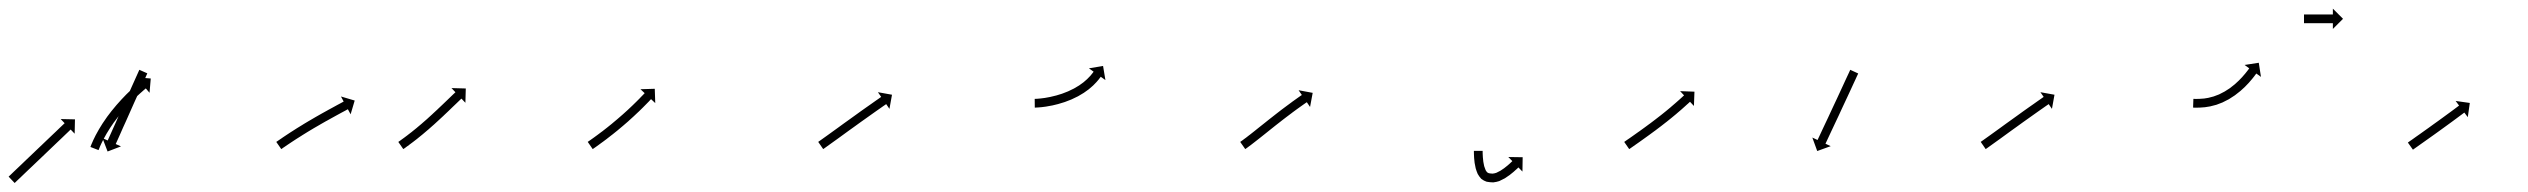

<svg xmlns="http://www.w3.org/2000/svg" viewBox="-37 -422 5781 439"><path d="M-15.8 -19.5C-16.3 -19 -16.8 -18.5 -17.3 -18.1L-3.5 -3.6C-3 -4.1 -2.5 -4.5 -2 -5C-0.7 -6.3 0.7 -7.6 2 -8.9C4.2 -10.9 6.3 -12.9 8.4 -14.9C11.1 -17.5 13.8 -20.1 16.5 -22.7C19.8 -25.8 23 -28.9 26.2 -32C29.8 -35.4 33.4 -38.8 37.1 -42.3C40.9 -46 44.8 -49.7 48.6 -53.3C52.6 -57.1 56.6 -60.9 60.6 -64.7C64.5 -68.5 68.5 -72.3 72.5 -76.1C76.3 -79.8 80.2 -83.5 84.1 -87.2C87.7 -90.6 91.3 -94.1 94.9 -97.5C98.1 -100.6 101.3 -103.7 104.6 -106.7C107.3 -109.4 110 -112 112.8 -114.6C114.9 -116.6 117 -118.6 119.1 -120.6C120.4 -121.9 121.8 -123.2 123.1 -124.5C123.6 -124.9 124.1 -125.4 124.6 -125.8L133.7 -116.3L134.4 -149.1L101.7 -149.8L110.8 -140.3C110.3 -139.9 109.8 -139.4 109.3 -138.9C108 -137.6 106.6 -136.4 105.3 -135.1C103.1 -133.1 101 -131 98.9 -129C96.2 -126.4 93.5 -123.8 90.8 -121.2C87.5 -118.1 84.3 -115 81.1 -112C77.5 -108.5 73.9 -105.1 70.2 -101.6C66.4 -98 62.5 -94.3 58.7 -90.6C54.7 -86.8 50.7 -83 46.7 -79.2C42.8 -75.4 38.8 -71.6 34.8 -67.8C31 -64.1 27.1 -60.4 23.2 -56.8C19.6 -53.3 16 -49.9 12.4 -46.4C9.2 -43.3 6 -40.3 2.7 -37.2C0 -34.6 -2.7 -32 -5.5 -29.4C-7.6 -27.4 -9.7 -25.3 -11.8 -23.3C-13.1 -22 -14.5 -20.7 -15.8 -19.5ZM299 -252.5C299.3 -253.1 299.6 -253.7 299.8 -254.3L281.6 -262.4C281.3 -261.8 281 -261.2 280.8 -260.6C280 -258.9 279.2 -257.2 278.5 -255.5C277.3 -252.8 276.1 -250.2 274.9 -247.5C273.4 -244.1 271.8 -240.6 270.3 -237.2C268.5 -233.1 266.6 -229 264.8 -225C262.8 -220.4 260.7 -215.9 258.7 -211.3C256.5 -206.4 254.4 -201.6 252.2 -196.7C249.9 -191.7 247.7 -186.7 245.5 -181.6C243.2 -176.6 241 -171.6 238.7 -166.6C236.5 -161.7 234.4 -156.8 232.2 -152C230.2 -147.4 228.1 -142.9 226.1 -138.3C224.3 -134.2 222.4 -130.2 220.6 -126.1C219.1 -122.7 217.5 -119.2 216 -115.8C214.8 -113.1 213.6 -110.4 212.4 -107.8C211.7 -106.1 210.9 -104.4 210.1 -102.7C209.9 -102.1 209.6 -101.5 209.3 -100.8L197.3 -106.2L209 -75.6L239.6 -87.3L227.6 -92.7C227.9 -93.3 228.1 -93.9 228.4 -94.5C229.2 -96.2 229.9 -97.9 230.7 -99.6C231.9 -102.3 233.1 -104.9 234.3 -107.6C235.8 -111 237.3 -114.5 238.9 -117.9C240.7 -122 242.5 -126.1 244.3 -130.2C246.4 -134.7 248.4 -139.3 250.5 -143.8C252.6 -148.7 254.8 -153.5 257 -158.4C259.2 -163.4 261.5 -168.5 263.7 -173.5C266 -178.5 268.2 -183.5 270.4 -188.6C272.6 -193.4 274.8 -198.3 277 -203.1C279 -207.7 281 -212.2 283.1 -216.8C284.9 -220.9 286.7 -225 288.5 -229C290.1 -232.5 291.6 -235.9 293.2 -239.4C294.3 -242 295.5 -244.7 296.7 -247.3C297.5 -249 298.2 -250.8 299 -252.5ZM170.5 -88C170.2 -87.4 169.9 -86.7 169.7 -86L188.3 -78.8C188.6 -79.4 188.8 -80.1 189.1 -80.7C189.1 -80.7 189.1 -80.7 189.1 -80.7C189.1 -80.7 189.1 -80.7 189.1 -80.7C189.8 -82.5 190.5 -84.3 191.3 -86.1C191.3 -86.1 191.3 -86 191.3 -86C191.2 -86 191.2 -86 191.2 -86C192.4 -88.7 193.7 -91.5 194.9 -94.2C194.9 -94.2 194.9 -94.2 194.9 -94.1C194.9 -94.1 194.9 -94.1 194.9 -94.1C196.5 -97.6 198.3 -101.1 200 -104.5C200 -104.5 200 -104.5 200 -104.5C200 -104.4 200 -104.4 200 -104.4C202.1 -108.5 204.4 -112.5 206.7 -116.5C206.7 -116.5 206.6 -116.4 206.6 -116.4C206.6 -116.4 206.6 -116.3 206.6 -116.3C209.2 -120.7 211.9 -125.1 214.7 -129.4C214.7 -129.4 214.6 -129.4 214.6 -129.3C214.6 -129.3 214.6 -129.3 214.6 -129.3C217.6 -133.8 220.7 -138.3 223.8 -142.8C223.8 -142.8 223.8 -142.7 223.8 -142.7C223.8 -142.7 223.8 -142.6 223.8 -142.6C227.1 -147.2 230.5 -151.7 233.9 -156.1C233.9 -156.1 233.9 -156.1 233.9 -156C233.9 -156 233.9 -156 233.9 -156C237.4 -160.4 241 -164.7 244.6 -169C244.6 -169 244.6 -168.9 244.6 -168.9C244.5 -168.9 244.5 -168.9 244.5 -168.9C248.1 -172.9 251.7 -177 255.4 -181C255.4 -181 255.4 -181 255.4 -180.9C255.3 -180.9 255.3 -180.9 255.3 -180.9C258.8 -184.6 262.3 -188.3 265.9 -191.9C265.9 -191.9 265.9 -191.9 265.9 -191.8C265.8 -191.8 265.8 -191.8 265.8 -191.8C269 -195 272.3 -198.2 275.6 -201.3C275.6 -201.3 275.6 -201.3 275.5 -201.3C275.5 -201.3 275.5 -201.3 275.5 -201.3C278.3 -203.9 281.1 -206.5 284 -209.1C284 -209.1 284 -209.1 283.9 -209.1C283.9 -209 283.9 -209 283.9 -209C286.1 -211 288.3 -213 290.6 -214.9L290.6 -214.9L290.5 -214.9C292 -216.1 293.4 -217.4 294.9 -218.6L294.9 -218.6L294.9 -218.6C295.4 -219 295.9 -219.5 296.4 -219.9L304.9 -209.8L307.7 -242.5L275 -245.3L283.5 -235.2C283 -234.8 282.5 -234.3 281.9 -233.9L281.9 -233.9L281.9 -233.9C280.4 -232.6 278.9 -231.3 277.5 -230L277.4 -230L277.4 -230C275.1 -228 272.8 -226 270.6 -223.9C270.6 -223.9 270.6 -223.9 270.6 -223.9C270.5 -223.9 270.5 -223.9 270.5 -223.9C267.6 -221.2 264.7 -218.5 261.8 -215.8C261.8 -215.8 261.8 -215.8 261.8 -215.8C261.8 -215.8 261.8 -215.8 261.8 -215.8C258.4 -212.5 255 -209.3 251.7 -206C251.7 -206 251.7 -206 251.7 -205.9C251.7 -205.9 251.6 -205.9 251.6 -205.9C248 -202.2 244.3 -198.4 240.8 -194.6C240.8 -194.6 240.7 -194.6 240.7 -194.6C240.7 -194.6 240.7 -194.5 240.7 -194.5C236.9 -190.4 233.2 -186.2 229.5 -182C229.5 -182 229.4 -182 229.4 -182C229.4 -181.9 229.4 -181.9 229.4 -181.9C225.6 -177.5 221.9 -173 218.3 -168.5C218.3 -168.5 218.3 -168.5 218.2 -168.5C218.2 -168.4 218.2 -168.4 218.2 -168.4C214.6 -163.8 211.1 -159.2 207.6 -154.5C207.6 -154.5 207.6 -154.4 207.6 -154.4C207.6 -154.4 207.5 -154.3 207.5 -154.3C204.3 -149.7 201 -145 197.9 -140.3C197.9 -140.3 197.9 -140.3 197.9 -140.3C197.8 -140.2 197.8 -140.2 197.8 -140.2C194.9 -135.7 192.1 -131.2 189.4 -126.6C189.4 -126.6 189.4 -126.5 189.4 -126.5C189.3 -126.5 189.3 -126.4 189.3 -126.4C186.9 -122.3 184.6 -118.1 182.3 -113.8C182.3 -113.8 182.3 -113.8 182.3 -113.7C182.3 -113.7 182.2 -113.7 182.2 -113.7C180.4 -110 178.6 -106.4 176.8 -102.7C176.8 -102.7 176.8 -102.6 176.8 -102.6C176.8 -102.6 176.7 -102.6 176.7 -102.6C175.4 -99.7 174.1 -96.8 172.9 -93.9C172.9 -93.9 172.9 -93.8 172.8 -93.8C172.8 -93.8 172.8 -93.8 172.8 -93.8C172 -91.9 171.2 -90 170.5 -88.1C170.5 -88.1 170.5 -88.1 170.5 -88.1C170.5 -88 170.5 -88 170.5 -88Z M596.4 -98.7C595.8 -98.3 595.3 -97.9 594.7 -97.5L606.1 -81.1C606.7 -81.5 607.2 -81.9 607.8 -82.2L607.8 -82.2L607.8 -82.2C609.3 -83.3 610.9 -84.4 612.4 -85.5L612.4 -85.5L612.4 -85.4C614.8 -87.1 617.3 -88.8 619.7 -90.4L619.7 -90.4L619.7 -90.4C622.8 -92.5 626 -94.6 629.1 -96.7L629.1 -96.7L629.1 -96.7C632.9 -99.2 636.6 -101.6 640.4 -104.1L640.4 -104.1L640.4 -104.1C644.6 -106.8 648.8 -109.5 653.1 -112.1L653 -112.1L653 -112.1C657.6 -115 662.1 -117.8 666.7 -120.6L666.7 -120.6L666.7 -120.6C671.4 -123.4 676.2 -126.3 680.9 -129.1L680.9 -129.1L680.9 -129.1C685.7 -131.9 690.5 -134.7 695.3 -137.4L695.2 -137.4L695.2 -137.4C699.9 -140.1 704.5 -142.7 709.2 -145.4L709.2 -145.4L709.2 -145.3C713.5 -147.8 717.9 -150.2 722.3 -152.6L722.3 -152.6L722.3 -152.6C726.2 -154.8 730.1 -156.9 734.1 -159.1L734.1 -159.1L734.1 -159.1C737.4 -160.9 740.7 -162.7 744 -164.5C746.6 -165.9 749.1 -167.2 751.7 -168.6C753.4 -169.5 755 -170.4 756.6 -171.3C757.2 -171.6 757.8 -171.9 758.4 -172.2L764.7 -160.7L774 -192.1L742.6 -201.4L748.8 -189.8C748.3 -189.5 747.7 -189.2 747.1 -188.9C745.5 -188 743.8 -187.1 742.2 -186.2C739.6 -184.8 737.1 -183.5 734.5 -182.1C731.2 -180.3 727.8 -178.5 724.5 -176.6L724.5 -176.6L724.5 -176.6C720.5 -174.5 716.6 -172.3 712.7 -170.2L712.6 -170.2L712.6 -170.1C708.2 -167.7 703.8 -165.3 699.4 -162.8L699.4 -162.8L699.4 -162.8C694.7 -160.1 690 -157.5 685.3 -154.8L685.3 -154.8L685.3 -154.8C680.4 -152 675.6 -149.2 670.8 -146.3L670.7 -146.3L670.7 -146.3C665.9 -143.4 661.1 -140.6 656.3 -137.7L656.3 -137.7L656.3 -137.6C651.7 -134.8 647 -132 642.4 -129.1L642.4 -129.1L642.4 -129.1C638.1 -126.4 633.8 -123.6 629.6 -120.9L629.5 -120.9L629.5 -120.9C625.7 -118.4 621.9 -115.9 618.1 -113.4L618.1 -113.4L618.1 -113.4C614.9 -111.3 611.7 -109.1 608.5 -107L608.5 -107L608.5 -106.9C606 -105.3 603.5 -103.6 601.1 -101.9L601.1 -101.9L601.1 -101.9C599.5 -100.8 597.9 -99.8 596.4 -98.7L596.4 -98.7Z M875.3 -98.6C874.7 -98.2 874.2 -97.9 873.7 -97.5L885.1 -81.1C885.7 -81.5 886.2 -81.9 886.7 -82.2L886.8 -82.2L886.8 -82.2C888.3 -83.3 889.8 -84.4 891.3 -85.4L891.3 -85.5L891.3 -85.5C893.6 -87.1 896 -88.8 898.3 -90.5C898.3 -90.5 898.3 -90.5 898.3 -90.5C898.3 -90.6 898.3 -90.6 898.3 -90.6C901.3 -92.8 904.3 -95 907.3 -97.3C907.3 -97.3 907.3 -97.3 907.3 -97.3C907.3 -97.3 907.3 -97.3 907.3 -97.3C910.8 -100 914.3 -102.7 917.8 -105.4C917.8 -105.4 917.8 -105.5 917.8 -105.5C917.8 -105.5 917.8 -105.5 917.8 -105.5C921.7 -108.6 925.5 -111.7 929.3 -114.8C929.3 -114.8 929.3 -114.8 929.3 -114.8C929.3 -114.8 929.3 -114.8 929.3 -114.8C933.4 -118.2 937.4 -121.6 941.4 -125.1C941.4 -125.1 941.4 -125.1 941.4 -125.1C941.5 -125.1 941.5 -125.1 941.5 -125.1C945.6 -128.7 949.7 -132.3 953.7 -135.9C953.7 -135.9 953.8 -135.9 953.8 -135.9C953.8 -135.9 953.8 -135.9 953.8 -135.9C957.8 -139.6 961.9 -143.3 965.9 -147L965.9 -147L965.9 -147C969.8 -150.6 973.7 -154.2 977.6 -157.8L977.6 -157.9L977.6 -157.9C981.2 -161.3 984.8 -164.7 988.4 -168.1L988.4 -168.1L988.4 -168.1C991.6 -171.2 994.8 -174.3 998 -177.4C1000.8 -180 1003.5 -182.6 1006.2 -185.2C1008.3 -187.3 1010.4 -189.3 1012.5 -191.3L1012.5 -191.3L1012.5 -191.3C1013.9 -192.6 1015.3 -193.9 1016.6 -195.2C1017.1 -195.6 1017.6 -196.1 1018.1 -196.5L1027.1 -187L1028 -219.7L995.3 -220.6L1004.3 -211.1C1003.8 -210.6 1003.4 -210.1 1002.9 -209.7C1001.5 -208.4 1000.1 -207.1 998.7 -205.8L998.7 -205.8L998.7 -205.8C996.6 -203.7 994.5 -201.7 992.4 -199.7C989.6 -197.1 986.9 -194.4 984.2 -191.8C981 -188.7 977.8 -185.7 974.6 -182.6L974.6 -182.6L974.6 -182.6C971 -179.2 967.4 -175.8 963.8 -172.4L963.8 -172.4L963.9 -172.4C960 -168.8 956.2 -165.2 952.3 -161.7L952.4 -161.7L952.4 -161.7C948.4 -158 944.4 -154.4 940.4 -150.8C940.4 -150.8 940.4 -150.8 940.4 -150.8C940.4 -150.8 940.5 -150.8 940.5 -150.8C936.4 -147.3 932.4 -143.7 928.3 -140.2C928.3 -140.2 928.4 -140.2 928.4 -140.2C928.4 -140.2 928.4 -140.2 928.4 -140.2C924.5 -136.9 920.5 -133.5 916.5 -130.2C916.5 -130.2 916.5 -130.2 916.5 -130.2C916.6 -130.2 916.6 -130.2 916.6 -130.2C912.8 -127.2 909.1 -124.1 905.3 -121.1C905.3 -121.1 905.3 -121.1 905.3 -121.1C905.4 -121.1 905.4 -121.1 905.4 -121.1C902 -118.5 898.6 -115.8 895.1 -113.2C895.1 -113.2 895.1 -113.2 895.2 -113.2C895.2 -113.2 895.2 -113.2 895.2 -113.2C892.3 -111 889.4 -108.8 886.4 -106.6C886.4 -106.6 886.4 -106.6 886.4 -106.6C886.5 -106.7 886.5 -106.7 886.5 -106.7C884.2 -105 881.9 -103.3 879.6 -101.7L879.7 -101.7L879.7 -101.7C878.2 -100.7 876.7 -99.6 875.3 -98.6L875.3 -98.6Z M1308.4 -98.7C1307.9 -98.3 1307.4 -98 1306.8 -97.6L1318.2 -81.1C1318.7 -81.5 1319.2 -81.9 1319.8 -82.2L1319.8 -82.2L1319.8 -82.2C1321.3 -83.3 1322.8 -84.4 1324.4 -85.4L1324.4 -85.4L1324.4 -85.4C1326.7 -87.1 1329.1 -88.8 1331.4 -90.4L1331.5 -90.5L1331.5 -90.5C1334.5 -92.6 1337.5 -94.8 1340.5 -97.1L1340.6 -97.1L1340.6 -97.1C1344.1 -99.7 1347.7 -102.4 1351.2 -105C1351.2 -105 1351.2 -105 1351.2 -105.1C1351.2 -105.1 1351.2 -105.1 1351.2 -105.1C1355.1 -108.1 1359 -111.1 1362.9 -114.2C1362.9 -114.2 1362.9 -114.2 1363 -114.2C1363 -114.2 1363 -114.2 1363 -114.2C1367.1 -117.5 1371.2 -120.8 1375.3 -124.1C1375.3 -124.1 1375.3 -124.1 1375.3 -124.1C1375.3 -124.2 1375.4 -124.2 1375.4 -124.2C1379.6 -127.6 1383.7 -131.1 1387.9 -134.7C1387.9 -134.7 1387.9 -134.7 1387.9 -134.7C1387.9 -134.7 1387.9 -134.7 1387.9 -134.7C1392.1 -138.3 1396.2 -141.8 1400.3 -145.4C1400.3 -145.4 1400.3 -145.5 1400.3 -145.5C1400.3 -145.5 1400.3 -145.5 1400.3 -145.5C1404.2 -149 1408.1 -152.6 1412 -156.1C1412 -156.1 1412 -156.1 1412.1 -156.1C1412.1 -156.2 1412.1 -156.2 1412.1 -156.2C1415.7 -159.5 1419.3 -162.9 1422.8 -166.3C1422.8 -166.3 1422.9 -166.3 1422.9 -166.3C1422.9 -166.3 1422.9 -166.3 1422.9 -166.3C1426.1 -169.4 1429.2 -172.5 1432.4 -175.6L1432.4 -175.6L1432.4 -175.6C1435.1 -178.3 1437.7 -180.9 1440.3 -183.6L1440.3 -183.6L1440.3 -183.6C1442.4 -185.7 1444.4 -187.7 1446.4 -189.8L1446.4 -189.8L1446.4 -189.8C1447.7 -191.2 1448.9 -192.5 1450.2 -193.9L1450.2 -193.9L1450.2 -193.9C1450.7 -194.4 1451.1 -194.8 1451.6 -195.3L1461.2 -186.3L1460.1 -219L1427.4 -218L1437 -209C1436.5 -208.5 1436.1 -208.1 1435.7 -207.6L1435.7 -207.6L1435.7 -207.6C1434.4 -206.3 1433.2 -205 1431.9 -203.6L1431.9 -203.7L1431.9 -203.7C1430 -201.6 1428 -199.6 1426 -197.6L1426 -197.6L1426.1 -197.6C1423.5 -195 1420.9 -192.4 1418.3 -189.8L1418.3 -189.8L1418.3 -189.8C1415.2 -186.8 1412.1 -183.8 1409 -180.7C1409 -180.7 1409 -180.8 1409 -180.8C1409 -180.8 1409.1 -180.8 1409.1 -180.8C1405.5 -177.4 1402 -174.1 1398.5 -170.8C1398.5 -170.8 1398.5 -170.8 1398.5 -170.8C1398.5 -170.8 1398.5 -170.8 1398.5 -170.8C1394.7 -167.3 1390.8 -163.9 1387 -160.4C1387 -160.4 1387 -160.4 1387 -160.4C1387 -160.4 1387 -160.4 1387 -160.4C1383 -156.9 1379 -153.4 1374.9 -149.9C1374.9 -149.9 1374.9 -149.9 1374.9 -149.9C1374.9 -149.9 1374.9 -149.9 1374.9 -149.9C1370.8 -146.4 1366.7 -143 1362.6 -139.6C1362.6 -139.6 1362.6 -139.6 1362.6 -139.6C1362.6 -139.6 1362.7 -139.6 1362.7 -139.6C1358.6 -136.3 1354.6 -133.1 1350.5 -129.8C1350.5 -129.8 1350.5 -129.9 1350.5 -129.9C1350.6 -129.9 1350.6 -129.9 1350.6 -129.9C1346.8 -126.9 1342.9 -123.9 1339.1 -120.9C1339.1 -120.9 1339.1 -121 1339.1 -121C1339.1 -121 1339.1 -121 1339.1 -121C1335.6 -118.4 1332.2 -115.7 1328.7 -113.2L1328.7 -113.2L1328.7 -113.2C1325.7 -111 1322.8 -108.8 1319.8 -106.7L1319.8 -106.7L1319.8 -106.7C1317.5 -105.1 1315.2 -103.4 1312.9 -101.8L1312.9 -101.8L1312.9 -101.8C1311.4 -100.8 1309.9 -99.7 1308.4 -98.7L1308.4 -98.7Z M1835.3 -98.6C1834.8 -98.3 1834.3 -97.9 1833.8 -97.6L1845.2 -81.1C1845.7 -81.5 1846.2 -81.9 1846.8 -82.2L1846.8 -82.2L1846.8 -82.2C1848.3 -83.3 1849.8 -84.4 1851.3 -85.4L1851.3 -85.4L1851.3 -85.4C1853.7 -87.1 1856.1 -88.8 1858.4 -90.5L1858.4 -90.5L1858.4 -90.5C1861.5 -92.7 1864.6 -94.9 1867.6 -97.1C1871.2 -99.7 1874.8 -102.3 1878.5 -104.9C1882.5 -107.8 1886.5 -110.8 1890.6 -113.7C1894.9 -116.8 1899.2 -119.9 1903.5 -123.1C1908 -126.3 1912.5 -129.5 1916.9 -132.7C1921.4 -135.9 1925.9 -139.2 1930.3 -142.4C1934.7 -145.5 1939 -148.6 1943.4 -151.7C1947.4 -154.6 1951.5 -157.5 1955.5 -160.3C1959.2 -162.9 1962.8 -165.5 1966.5 -168.1C1969.6 -170.3 1972.7 -172.4 1975.8 -174.6C1978.2 -176.3 1980.6 -178 1982.9 -179.6C1984.5 -180.7 1986 -181.8 1987.6 -182.8C1988.1 -183.2 1988.6 -183.6 1989.2 -184L1996.7 -173.1L2002.5 -205.4L1970.3 -211.2L1977.8 -200.4C1977.2 -200 1976.7 -199.6 1976.1 -199.3C1974.6 -198.2 1973.1 -197.1 1971.5 -196C1969.1 -194.3 1966.7 -192.7 1964.3 -191C1961.2 -188.8 1958.1 -186.6 1955 -184.4C1951.3 -181.9 1947.6 -179.3 1944 -176.7C1939.9 -173.8 1935.8 -170.9 1931.7 -168C1927.4 -164.8 1923 -161.7 1918.7 -158.6C1914.2 -155.4 1909.7 -152.2 1905.2 -148.9C1900.8 -145.7 1896.3 -142.5 1891.8 -139.3C1887.5 -136.1 1883.2 -133 1878.9 -129.9C1874.8 -127 1870.8 -124 1866.7 -121.1C1863.1 -118.5 1859.5 -115.9 1855.9 -113.3C1852.9 -111.1 1849.8 -108.9 1846.8 -106.8L1846.8 -106.8L1846.8 -106.8C1844.5 -105.1 1842.1 -103.4 1839.8 -101.8L1839.8 -101.8L1839.8 -101.8C1838.3 -100.7 1836.8 -99.7 1835.3 -98.6L1835.3 -98.6Z M2330.4 -196C2329.9 -196 2329.3 -196 2328.8 -196L2329 -176C2329.6 -176 2330.2 -176 2330.8 -176C2330.8 -176 2330.8 -176 2330.9 -176C2330.9 -176 2330.9 -176 2330.9 -176C2332.7 -176.1 2334.4 -176.2 2336.2 -176.3C2336.2 -176.3 2336.2 -176.3 2336.3 -176.3C2336.3 -176.3 2336.4 -176.3 2336.4 -176.3C2339.1 -176.5 2341.9 -176.7 2344.7 -177C2344.7 -177 2344.7 -177 2344.8 -177C2344.8 -177 2344.8 -177 2344.8 -177C2348.5 -177.4 2352.1 -177.9 2355.7 -178.4C2355.7 -178.4 2355.7 -178.4 2355.7 -178.4C2355.8 -178.5 2355.8 -178.5 2355.8 -178.5C2360.1 -179.2 2364.3 -179.9 2368.6 -180.8C2368.6 -180.8 2368.6 -180.8 2368.7 -180.8C2368.7 -180.8 2368.8 -180.8 2368.8 -180.8C2373.5 -181.9 2378.1 -183 2382.8 -184.2C2382.8 -184.2 2382.9 -184.2 2382.9 -184.2C2383 -184.3 2383 -184.3 2383 -184.3C2388 -185.7 2392.9 -187.2 2397.8 -188.8C2397.8 -188.8 2397.8 -188.8 2397.9 -188.9C2397.9 -188.9 2398 -188.9 2398 -188.9C2403 -190.7 2407.9 -192.6 2412.8 -194.6C2412.8 -194.6 2412.9 -194.7 2412.9 -194.7C2413 -194.7 2413 -194.7 2413 -194.7C2417.9 -196.9 2422.6 -199.2 2427.3 -201.6C2427.3 -201.6 2427.4 -201.6 2427.4 -201.6C2427.5 -201.7 2427.6 -201.7 2427.6 -201.7C2432 -204.2 2436.4 -206.7 2440.7 -209.5C2440.7 -209.5 2440.7 -209.5 2440.8 -209.5C2440.9 -209.6 2440.9 -209.6 2440.9 -209.6C2444.9 -212.3 2448.7 -215 2452.5 -217.9C2452.5 -217.9 2452.5 -217.9 2452.6 -218C2452.6 -218 2452.7 -218.1 2452.7 -218.1C2456 -220.7 2459.2 -223.5 2462.3 -226.4C2462.3 -226.4 2462.3 -226.4 2462.4 -226.5C2462.4 -226.5 2462.5 -226.6 2462.5 -226.6C2465 -229 2467.5 -231.6 2469.9 -234.2C2469.9 -234.2 2470 -234.2 2470 -234.3C2470.1 -234.3 2470.1 -234.4 2470.1 -234.4C2471.9 -236.4 2473.7 -238.5 2475.4 -240.6C2475.4 -240.6 2475.4 -240.7 2475.5 -240.7C2475.5 -240.7 2475.5 -240.8 2475.5 -240.8C2476.6 -242.1 2477.7 -243.5 2478.7 -245C2478.7 -245 2478.7 -245 2478.7 -245C2478.7 -245 2478.8 -245 2478.8 -245C2479.1 -245.5 2479.5 -246 2479.8 -246.5L2490.5 -238.9L2485.1 -271.2L2452.8 -265.8L2463.5 -258.1C2463.2 -257.7 2462.9 -257.2 2462.5 -256.7C2462.5 -256.7 2462.6 -256.8 2462.6 -256.8C2462.6 -256.8 2462.6 -256.8 2462.6 -256.8C2461.7 -255.5 2460.7 -254.3 2459.7 -253.1C2459.7 -253.1 2459.8 -253.1 2459.8 -253.1C2459.8 -253.2 2459.8 -253.2 2459.8 -253.2C2458.3 -251.3 2456.7 -249.4 2455.1 -247.6C2455.1 -247.6 2455.1 -247.6 2455.2 -247.7C2455.2 -247.7 2455.2 -247.8 2455.2 -247.8C2453.1 -245.4 2450.8 -243.1 2448.5 -240.9C2448.5 -240.9 2448.6 -240.9 2448.6 -241C2448.7 -241 2448.7 -241.1 2448.7 -241.1C2445.9 -238.5 2443 -236 2440.1 -233.6C2440.1 -233.6 2440.1 -233.6 2440.2 -233.7C2440.2 -233.7 2440.3 -233.8 2440.3 -233.8C2436.9 -231.1 2433.3 -228.6 2429.8 -226.2C2429.8 -226.2 2429.8 -226.2 2429.9 -226.3C2429.9 -226.3 2430 -226.4 2430 -226.4C2426 -223.9 2422 -221.5 2417.9 -219.2C2417.9 -219.2 2418 -219.3 2418 -219.3C2418.1 -219.3 2418.1 -219.4 2418.1 -219.4C2413.8 -217.1 2409.4 -215 2404.9 -213C2404.9 -213 2404.9 -213 2405 -213C2405.1 -213.1 2405.1 -213.1 2405.1 -213.1C2400.5 -211.2 2395.9 -209.4 2391.2 -207.7C2391.2 -207.7 2391.3 -207.7 2391.3 -207.8C2391.4 -207.8 2391.5 -207.8 2391.5 -207.8C2386.8 -206.3 2382.2 -204.8 2377.5 -203.5C2377.5 -203.5 2377.6 -203.5 2377.6 -203.5C2377.7 -203.6 2377.7 -203.6 2377.7 -203.6C2373.3 -202.4 2368.9 -201.3 2364.5 -200.4C2364.5 -200.4 2364.5 -200.4 2364.5 -200.4C2364.6 -200.4 2364.6 -200.4 2364.6 -200.4C2360.6 -199.6 2356.6 -198.9 2352.6 -198.2C2352.6 -198.2 2352.6 -198.2 2352.7 -198.2C2352.7 -198.2 2352.8 -198.2 2352.8 -198.2C2349.4 -197.7 2346 -197.3 2342.6 -196.9C2342.6 -196.9 2342.6 -196.9 2342.6 -196.9C2342.7 -196.9 2342.7 -196.9 2342.7 -196.9C2340.1 -196.6 2337.6 -196.4 2335 -196.2C2335 -196.2 2335 -196.2 2335 -196.2C2335.1 -196.2 2335.1 -196.2 2335.1 -196.2C2333.5 -196.1 2331.9 -196.1 2330.3 -196C2330.3 -196 2330.4 -196 2330.4 -196C2330.4 -196 2330.4 -196 2330.4 -196Z M2800.2 -98.6C2799.7 -98.2 2799.2 -97.9 2798.7 -97.5L2810.2 -81.1C2810.7 -81.5 2811.2 -81.8 2811.7 -82.2L2811.7 -82.2L2811.8 -82.2C2813.3 -83.3 2814.7 -84.4 2816.2 -85.4C2816.2 -85.4 2816.2 -85.4 2816.2 -85.5C2816.2 -85.5 2816.3 -85.5 2816.3 -85.5C2818.6 -87.2 2820.9 -88.9 2823.2 -90.6C2823.2 -90.6 2823.2 -90.6 2823.2 -90.6C2823.2 -90.6 2823.2 -90.6 2823.2 -90.6C2826.2 -92.9 2829.1 -95.2 2832.1 -97.5L2832.1 -97.5L2832.1 -97.5C2835.6 -100.2 2839.1 -103 2842.6 -105.7L2842.6 -105.7L2842.6 -105.7C2846.5 -108.8 2850.4 -111.9 2854.3 -115C2858.5 -118.3 2862.6 -121.7 2866.8 -125C2871.1 -128.4 2875.4 -131.9 2879.7 -135.3L2879.7 -135.3L2879.7 -135.3C2884.1 -138.7 2888.4 -142.1 2892.8 -145.5L2892.8 -145.5L2892.7 -145.5C2897 -148.7 2901.2 -152 2905.5 -155.3L2905.5 -155.3L2905.4 -155.2C2909.4 -158.3 2913.4 -161.3 2917.5 -164.3L2917.4 -164.3L2917.4 -164.3C2921 -167 2924.7 -169.6 2928.3 -172.3L2928.3 -172.3L2928.3 -172.3C2931.3 -174.5 2934.4 -176.7 2937.5 -178.9L2937.5 -178.9L2937.5 -178.9C2939.9 -180.6 2942.3 -182.3 2944.7 -184L2944.7 -184L2944.7 -184C2946.2 -185.1 2947.8 -186.1 2949.3 -187.2L2949.3 -187.2L2949.3 -187.2C2949.9 -187.6 2950.4 -188 2951 -188.3L2958.4 -177.5L2964.4 -209.7L2932.2 -215.7L2939.6 -204.8C2939.1 -204.4 2938.5 -204.1 2938 -203.7L2938 -203.7L2937.9 -203.7C2936.4 -202.6 2934.8 -201.5 2933.2 -200.4L2933.2 -200.4L2933.2 -200.4C2930.8 -198.7 2928.3 -197 2925.9 -195.2L2925.9 -195.2L2925.9 -195.2C2922.7 -193 2919.6 -190.7 2916.5 -188.5L2916.5 -188.4L2916.5 -188.4C2912.8 -185.8 2909.1 -183.1 2905.5 -180.3L2905.5 -180.3L2905.5 -180.3C2901.4 -177.3 2897.4 -174.2 2893.3 -171.2L2893.3 -171.2L2893.3 -171.2C2889 -167.9 2884.8 -164.6 2880.5 -161.3L2880.5 -161.3L2880.5 -161.3C2876.1 -157.8 2871.7 -154.4 2867.4 -151L2867.3 -151L2867.3 -151C2863 -147.5 2858.7 -144.1 2854.3 -140.6C2850.1 -137.3 2846 -134 2841.8 -130.7C2837.9 -127.6 2834.1 -124.5 2830.2 -121.4L2830.2 -121.4L2830.2 -121.4C2826.7 -118.7 2823.3 -116 2819.8 -113.2L2819.8 -113.3L2819.8 -113.3C2816.9 -111 2814 -108.8 2811.1 -106.5C2811.1 -106.5 2811.1 -106.6 2811.1 -106.6C2811.1 -106.6 2811.1 -106.6 2811.1 -106.6C2808.9 -104.9 2806.7 -103.2 2804.4 -101.6C2804.4 -101.6 2804.4 -101.6 2804.4 -101.6C2804.5 -101.6 2804.5 -101.6 2804.5 -101.6C2803.1 -100.6 2801.6 -99.6 2800.2 -98.6L2800.2 -98.6Z M3353 -75.2C3353 -75.8 3353 -76.4 3353 -77L3333 -77C3333 -76.3 3333 -75.7 3333 -75.1C3333 -75.1 3333 -75.1 3333 -75C3333 -75 3333 -75 3333 -75C3333 -73.2 3333.1 -71.4 3333.1 -69.6C3333.1 -69.6 3333.1 -69.6 3333.1 -69.5C3333.1 -69.5 3333.1 -69.5 3333.1 -69.5C3333.2 -66.7 3333.3 -63.9 3333.5 -61.1C3333.5 -61.1 3333.5 -61.1 3333.5 -61C3333.5 -61 3333.5 -60.9 3333.5 -60.9C3333.8 -57.4 3334.2 -53.8 3334.6 -50.2C3334.6 -50.2 3334.6 -50.2 3334.6 -50.1C3334.6 -50 3334.6 -49.9 3334.6 -49.9C3335.3 -45.8 3336 -41.8 3337 -37.7C3337 -37.7 3337 -37.6 3337 -37.5C3337.1 -37.4 3337.1 -37.2 3337.1 -37.2C3338.3 -33 3339.8 -28.8 3341.5 -24.8C3341.5 -24.8 3341.6 -24.6 3341.7 -24.4C3341.8 -24.2 3341.9 -24 3341.9 -24C3344 -20.3 3346.5 -16.7 3349.4 -13.6C3349.4 -13.6 3349.7 -13.3 3350 -13.1C3350.3 -12.8 3350.5 -12.6 3350.6 -12.6C3353.9 -10 3357.6 -8.1 3361.6 -6.7C3361.6 -6.7 3361.9 -6.6 3362.3 -6.5C3362.6 -6.4 3362.9 -6.4 3362.9 -6.4C3367.4 -5.5 3372.1 -5.1 3376.7 -5C3376.7 -5 3377 -5 3377.3 -5C3377.6 -5.1 3377.9 -5.1 3377.9 -5.1C3382.3 -5.5 3386.6 -6.6 3390.8 -7.9C3390.8 -7.9 3390.9 -8 3391.1 -8.1C3391.3 -8.2 3391.5 -8.2 3391.5 -8.2C3395.6 -10 3399.6 -12 3403.5 -14.2C3403.5 -14.2 3403.6 -14.3 3403.7 -14.3C3403.8 -14.4 3403.9 -14.4 3403.9 -14.4C3407.5 -16.7 3410.9 -19 3414.3 -21.5C3414.3 -21.5 3414.3 -21.5 3414.4 -21.5C3414.4 -21.6 3414.5 -21.6 3414.5 -21.6C3417.4 -23.8 3420.2 -26.1 3422.9 -28.4C3422.9 -28.4 3423 -28.4 3423 -28.4C3423 -28.5 3423.1 -28.5 3423.1 -28.5C3425.2 -30.3 3427.3 -32.2 3429.3 -34.1C3429.3 -34.1 3429.4 -34.1 3429.4 -34.1C3429.4 -34.1 3429.4 -34.1 3429.4 -34.1C3430.7 -35.4 3432.1 -36.6 3433.4 -37.8L3433.4 -37.9L3433.4 -37.9C3433.9 -38.3 3434.3 -38.8 3434.8 -39.2L3444 -29.7L3444.5 -62.5L3411.7 -63L3420.9 -53.6C3420.4 -53.1 3420 -52.7 3419.5 -52.3L3419.6 -52.3L3419.6 -52.3C3418.3 -51.1 3417.1 -50 3415.8 -48.8C3415.8 -48.8 3415.8 -48.8 3415.9 -48.8C3415.9 -48.8 3415.9 -48.8 3415.9 -48.8C3413.9 -47.1 3412 -45.3 3410 -43.6C3410 -43.6 3410 -43.6 3410 -43.7C3410.1 -43.7 3410.1 -43.7 3410.1 -43.7C3407.5 -41.6 3404.9 -39.5 3402.3 -37.5C3402.3 -37.5 3402.4 -37.5 3402.4 -37.6C3402.5 -37.6 3402.5 -37.6 3402.5 -37.6C3399.5 -35.4 3396.4 -33.3 3393.3 -31.4C3393.3 -31.4 3393.4 -31.4 3393.4 -31.5C3393.5 -31.5 3393.6 -31.6 3393.6 -31.6C3390.4 -29.8 3387.1 -28.1 3383.7 -26.6C3383.7 -26.6 3383.9 -26.7 3384.1 -26.8C3384.3 -26.9 3384.4 -26.9 3384.4 -26.9C3381.6 -26 3378.7 -25.3 3375.8 -25C3375.8 -25 3376.1 -25 3376.4 -25C3376.7 -25 3377 -25 3377 -25C3373.6 -25.1 3370.1 -25.3 3366.8 -26C3366.8 -26 3367.1 -25.9 3367.4 -25.8C3367.8 -25.7 3368.1 -25.6 3368.1 -25.6C3366.2 -26.3 3364.4 -27.2 3362.7 -28.4C3362.7 -28.4 3363 -28.2 3363.3 -27.9C3363.6 -27.6 3363.9 -27.4 3363.9 -27.4C3362.1 -29.2 3360.7 -31.4 3359.4 -33.7C3359.4 -33.7 3359.5 -33.5 3359.6 -33.2C3359.7 -33 3359.9 -32.8 3359.9 -32.8C3358.5 -36 3357.3 -39.3 3356.3 -42.7C3356.3 -42.7 3356.4 -42.6 3356.4 -42.5C3356.4 -42.3 3356.5 -42.2 3356.5 -42.2C3355.7 -45.8 3355 -49.4 3354.4 -53C3354.4 -53 3354.4 -52.9 3354.4 -52.8C3354.5 -52.7 3354.5 -52.7 3354.5 -52.7C3354.1 -55.9 3353.7 -59.2 3353.5 -62.5C3353.5 -62.5 3353.5 -62.5 3353.5 -62.4C3353.5 -62.4 3353.5 -62.3 3353.5 -62.3C3353.3 -64.9 3353.2 -67.6 3353.1 -70.2C3353.1 -70.2 3353.1 -70.1 3353.1 -70.1C3353.1 -70.1 3353.1 -70.1 3353.1 -70.1C3353.1 -71.8 3353 -73.5 3353 -75.2C3353 -75.2 3353 -75.2 3353 -75.2C3353 -75.2 3353 -75.2 3353 -75.2Z M3678.4 -98.7C3677.8 -98.3 3677.3 -97.9 3676.7 -97.5L3688.1 -81.1C3688.7 -81.5 3689.2 -81.9 3689.8 -82.2C3691.3 -83.3 3692.8 -84.4 3694.4 -85.4C3696.8 -87.1 3699.1 -88.8 3701.5 -90.4C3704.6 -92.6 3707.7 -94.8 3710.8 -96.9L3710.8 -96.9L3710.8 -96.9C3714.4 -99.5 3718.1 -102.1 3721.7 -104.7L3721.7 -104.7L3721.7 -104.7C3725.7 -107.6 3729.8 -110.5 3733.8 -113.4L3733.8 -113.4L3733.8 -113.4C3738.1 -116.5 3742.4 -119.6 3746.6 -122.8L3746.6 -122.8L3746.7 -122.8C3751 -126.1 3755.4 -129.4 3759.7 -132.7L3759.8 -132.7L3759.8 -132.7C3764.1 -136 3768.4 -139.4 3772.7 -142.8C3772.7 -142.8 3772.7 -142.8 3772.7 -142.8C3772.8 -142.8 3772.8 -142.8 3772.8 -142.8C3776.9 -146.1 3781 -149.4 3785.1 -152.7C3785.1 -152.7 3785.1 -152.7 3785.1 -152.7C3785.1 -152.7 3785.2 -152.8 3785.2 -152.8C3789 -155.9 3792.8 -159 3796.6 -162.2C3796.6 -162.2 3796.6 -162.2 3796.6 -162.2C3796.6 -162.2 3796.6 -162.3 3796.6 -162.3C3800 -165.1 3803.3 -168 3806.7 -170.9L3806.7 -170.9L3806.7 -170.9C3809.5 -173.4 3812.3 -175.9 3815.1 -178.4L3815.1 -178.4L3815.1 -178.4C3817.3 -180.3 3819.4 -182.2 3821.5 -184.2L3821.5 -184.2L3821.6 -184.2C3822.9 -185.5 3824.3 -186.7 3825.7 -188L3825.7 -188L3825.7 -188C3826.1 -188.4 3826.6 -188.9 3827.1 -189.3L3836.1 -179.7L3837.3 -212.4L3804.5 -213.6L3813.5 -204C3813 -203.5 3812.5 -203.1 3812.1 -202.6L3812.1 -202.7L3812.1 -202.7C3810.7 -201.4 3809.4 -200.2 3808 -198.9L3808.1 -199L3808.1 -199C3806 -197.1 3803.9 -195.2 3801.8 -193.3L3801.8 -193.3L3801.8 -193.3C3799 -190.8 3796.3 -188.4 3793.5 -186L3793.5 -186L3793.5 -186C3790.3 -183.2 3787 -180.3 3783.6 -177.5C3783.6 -177.5 3783.6 -177.5 3783.7 -177.5C3783.7 -177.5 3783.7 -177.5 3783.7 -177.5C3780 -174.4 3776.2 -171.3 3772.5 -168.2C3772.5 -168.2 3772.5 -168.2 3772.5 -168.2C3772.5 -168.2 3772.5 -168.2 3772.5 -168.2C3768.5 -165 3764.4 -161.7 3760.3 -158.4C3760.3 -158.4 3760.3 -158.5 3760.3 -158.5C3760.4 -158.5 3760.4 -158.5 3760.4 -158.5C3756.1 -155.2 3751.9 -151.8 3747.6 -148.6L3747.6 -148.6L3747.6 -148.6C3743.3 -145.3 3739 -142.1 3734.7 -138.8L3734.7 -138.9L3734.7 -138.9C3730.5 -135.7 3726.3 -132.6 3722 -129.5L3722 -129.6L3722.1 -129.6C3718.1 -126.7 3714.1 -123.8 3710.1 -120.9L3710.1 -120.9L3710.1 -121C3706.5 -118.4 3702.9 -115.8 3699.3 -113.3L3699.3 -113.3L3699.3 -113.3C3696.2 -111.1 3693.1 -109 3690.1 -106.8C3687.7 -105.2 3685.3 -103.5 3682.9 -101.9C3681.4 -100.8 3679.9 -99.7 3678.4 -98.7Z M4210.9 -252.2C4211.2 -252.8 4211.4 -253.4 4211.7 -254L4193.5 -262.4C4193.3 -261.8 4193 -261.2 4192.7 -260.6C4191.9 -258.9 4191.1 -257.2 4190.4 -255.5C4189.1 -252.8 4187.9 -250.2 4186.7 -247.6C4185.1 -244.1 4183.5 -240.7 4181.9 -237.3C4180.1 -233.2 4178.2 -229.2 4176.3 -225.1C4174.2 -220.6 4172.1 -216.1 4170 -211.5C4167.8 -206.7 4165.5 -201.9 4163.3 -197C4161 -192.1 4158.6 -187.1 4156.3 -182.1C4154 -177.1 4151.7 -172.1 4149.3 -167.1C4147.1 -162.3 4144.8 -157.5 4142.6 -152.6C4140.4 -148.1 4138.3 -143.6 4136.2 -139.1C4134.3 -135 4132.4 -131 4130.5 -127C4128.9 -123.5 4127.3 -120.1 4125.7 -116.7C4124.5 -114.1 4123.2 -111.4 4122 -108.8C4121.2 -107.1 4120.4 -105.4 4119.6 -103.7C4119.3 -103.1 4119.1 -102.5 4118.8 -101.9L4106.8 -107.5L4118 -76.7L4148.8 -87.8L4136.9 -93.4C4137.2 -94 4137.4 -94.6 4137.7 -95.2C4138.5 -96.9 4139.3 -98.6 4140.1 -100.3C4141.3 -102.9 4142.6 -105.6 4143.8 -108.2C4145.4 -111.6 4147 -115 4148.6 -118.5C4150.5 -122.5 4152.4 -126.5 4154.3 -130.6C4156.4 -135.1 4158.6 -139.6 4160.7 -144.2C4162.9 -149 4165.2 -153.8 4167.5 -158.6C4169.8 -163.6 4172.1 -168.6 4174.4 -173.6C4176.8 -178.6 4179.1 -183.6 4181.4 -188.6C4183.7 -193.4 4185.9 -198.3 4188.2 -203.1C4190.3 -207.6 4192.4 -212.2 4194.5 -216.7C4196.3 -220.8 4198.2 -224.8 4200.1 -228.9C4201.7 -232.3 4203.3 -235.7 4204.9 -239.2C4206.1 -241.8 4207.3 -244.5 4208.5 -247.1C4209.3 -248.8 4210.1 -250.5 4210.9 -252.2Z M4493.3 -98.6C4492.8 -98.3 4492.3 -97.9 4491.8 -97.6L4503.2 -81.1C4503.7 -81.5 4504.2 -81.9 4504.8 -82.2L4504.8 -82.2L4504.8 -82.2C4506.3 -83.3 4507.8 -84.4 4509.3 -85.4L4509.3 -85.4L4509.3 -85.4C4511.7 -87.1 4514.1 -88.8 4516.4 -90.5L4516.4 -90.5L4516.4 -90.5C4519.5 -92.7 4522.6 -94.9 4525.6 -97.1C4529.2 -99.7 4532.8 -102.3 4536.5 -104.9C4540.5 -107.8 4544.5 -110.8 4548.6 -113.7C4552.9 -116.8 4557.2 -119.9 4561.5 -123.1C4566 -126.3 4570.5 -129.5 4574.9 -132.7C4579.4 -135.9 4583.9 -139.2 4588.3 -142.4C4592.7 -145.5 4597 -148.6 4601.4 -151.7C4605.4 -154.6 4609.5 -157.5 4613.5 -160.3C4617.2 -162.9 4620.8 -165.5 4624.5 -168.1C4627.6 -170.3 4630.7 -172.4 4633.8 -174.6C4636.2 -176.3 4638.6 -178 4640.9 -179.6C4642.5 -180.7 4644 -181.8 4645.6 -182.8C4646.1 -183.2 4646.6 -183.6 4647.2 -184L4654.7 -173.1L4660.5 -205.4L4628.3 -211.2L4635.8 -200.4C4635.2 -200 4634.7 -199.6 4634.1 -199.3C4632.6 -198.2 4631.1 -197.1 4629.5 -196C4627.1 -194.3 4624.7 -192.7 4622.3 -191C4619.2 -188.8 4616.1 -186.6 4613 -184.4C4609.3 -181.9 4605.6 -179.3 4602 -176.7C4597.9 -173.8 4593.8 -170.9 4589.7 -168C4585.4 -164.8 4581 -161.7 4576.7 -158.6C4572.2 -155.4 4567.7 -152.2 4563.2 -148.9C4558.8 -145.7 4554.3 -142.5 4549.8 -139.3C4545.5 -136.1 4541.2 -133 4536.9 -129.9C4532.8 -127 4528.8 -124 4524.7 -121.1C4521.1 -118.5 4517.5 -115.9 4513.9 -113.3C4510.9 -111.1 4507.8 -108.9 4504.8 -106.8L4504.8 -106.8L4504.8 -106.8C4502.5 -105.1 4500.1 -103.4 4497.8 -101.8L4497.8 -101.8L4497.8 -101.8C4496.3 -100.7 4494.8 -99.7 4493.3 -98.6L4493.3 -98.6Z M4979.8 -195.9C4979.2 -195.9 4978.7 -196 4978.1 -196L4977.4 -176C4977.9 -176 4978.5 -175.9 4979.1 -175.9C4979.1 -175.9 4979.1 -175.9 4979.1 -175.9C4979.2 -175.9 4979.2 -175.9 4979.2 -175.9C4981 -175.9 4982.8 -175.9 4984.6 -175.8C4984.6 -175.8 4984.6 -175.8 4984.6 -175.8C4984.6 -175.8 4984.7 -175.8 4984.7 -175.8C4987.5 -175.8 4990.3 -175.9 4993.1 -176C4993.1 -176 4993.1 -176 4993.1 -176C4993.2 -176 4993.2 -176 4993.2 -176C4996.8 -176.2 5000.4 -176.4 5003.9 -176.8C5003.9 -176.8 5004 -176.8 5004.1 -176.8C5004.2 -176.8 5004.3 -176.8 5004.3 -176.8C5008.4 -177.3 5012.6 -178 5016.7 -178.8C5016.7 -178.8 5016.8 -178.8 5016.8 -178.8C5016.9 -178.9 5017 -178.9 5017 -178.9C5021.6 -179.9 5026.1 -181.1 5030.6 -182.4C5030.6 -182.4 5030.7 -182.5 5030.8 -182.5C5030.9 -182.5 5030.9 -182.5 5030.9 -182.5C5035.7 -184.2 5040.4 -186 5045 -187.9C5045 -187.9 5045.1 -188 5045.2 -188C5045.3 -188 5045.3 -188.1 5045.3 -188.1C5050.1 -190.3 5054.7 -192.7 5059.3 -195.2C5059.3 -195.2 5059.3 -195.2 5059.4 -195.3C5059.5 -195.3 5059.6 -195.4 5059.6 -195.4C5064 -198.1 5068.4 -200.9 5072.7 -203.9C5072.7 -203.9 5072.8 -203.9 5072.9 -204C5072.9 -204 5073 -204.1 5073 -204.1C5077.1 -207.1 5081.1 -210.2 5085 -213.5C5085 -213.5 5085.1 -213.5 5085.1 -213.6C5085.2 -213.6 5085.2 -213.6 5085.2 -213.6C5088.8 -216.8 5092.4 -220 5095.8 -223.3C5095.8 -223.3 5095.8 -223.4 5095.9 -223.4C5095.9 -223.4 5096 -223.5 5096 -223.5C5099 -226.5 5102 -229.6 5104.9 -232.8C5104.9 -232.8 5104.9 -232.8 5104.9 -232.9C5105 -232.9 5105 -232.9 5105 -232.9C5107.4 -235.7 5109.8 -238.4 5112.1 -241.2C5112.1 -241.2 5112.2 -241.2 5112.2 -241.3C5112.2 -241.3 5112.2 -241.3 5112.2 -241.3C5114 -243.5 5115.8 -245.7 5117.5 -247.9C5117.5 -247.9 5117.5 -247.9 5117.5 -248C5117.5 -248 5117.5 -248 5117.5 -248C5118.7 -249.4 5119.7 -250.9 5120.8 -252.4L5120.8 -252.4L5120.9 -252.4C5121.2 -252.9 5121.6 -253.4 5122 -253.9L5132.6 -246.2L5127.6 -278.5L5095.2 -273.5L5105.8 -265.7C5105.5 -265.2 5105.1 -264.7 5104.7 -264.2L5104.8 -264.3L5104.8 -264.3C5103.7 -262.9 5102.7 -261.5 5101.6 -260.1C5101.6 -260.1 5101.7 -260.2 5101.7 -260.2C5101.7 -260.2 5101.7 -260.2 5101.7 -260.2C5100.1 -258.1 5098.4 -256 5096.7 -253.9C5096.7 -253.9 5096.7 -254 5096.8 -254C5096.8 -254 5096.8 -254 5096.8 -254C5094.6 -251.4 5092.3 -248.8 5090 -246.2C5090 -246.2 5090.1 -246.3 5090.1 -246.3C5090.1 -246.3 5090.2 -246.3 5090.2 -246.3C5087.4 -243.4 5084.6 -240.5 5081.8 -237.6C5081.8 -237.6 5081.8 -237.6 5081.9 -237.7C5081.9 -237.7 5081.9 -237.7 5081.9 -237.7C5078.7 -234.7 5075.4 -231.6 5072.1 -228.7C5072.1 -228.7 5072.1 -228.7 5072.2 -228.8C5072.2 -228.8 5072.3 -228.9 5072.3 -228.9C5068.6 -225.9 5064.9 -223 5061.1 -220.1C5061.1 -220.1 5061.2 -220.2 5061.2 -220.2C5061.3 -220.3 5061.4 -220.3 5061.4 -220.3C5057.4 -217.6 5053.4 -215 5049.2 -212.5C5049.2 -212.5 5049.3 -212.5 5049.4 -212.6C5049.5 -212.6 5049.5 -212.7 5049.5 -212.7C5045.4 -210.4 5041.2 -208.2 5036.9 -206.2C5036.9 -206.2 5037 -206.2 5037 -206.3C5037.1 -206.3 5037.2 -206.3 5037.2 -206.3C5033 -204.6 5028.8 -202.9 5024.5 -201.5C5024.5 -201.5 5024.6 -201.5 5024.7 -201.5C5024.8 -201.6 5024.9 -201.6 5024.9 -201.6C5020.8 -200.4 5016.7 -199.3 5012.6 -198.4C5012.6 -198.4 5012.7 -198.4 5012.7 -198.4C5012.8 -198.4 5012.9 -198.4 5012.9 -198.4C5009.2 -197.7 5005.5 -197.1 5001.8 -196.6C5001.8 -196.6 5001.9 -196.6 5001.9 -196.6C5002 -196.7 5002.1 -196.7 5002.1 -196.7C4998.8 -196.4 4995.6 -196.1 4992.3 -196C4992.3 -196 4992.3 -196 4992.4 -196C4992.4 -196 4992.4 -196 4992.4 -196C4989.8 -195.9 4987.2 -195.8 4984.6 -195.8C4984.6 -195.8 4984.6 -195.8 4984.7 -195.8C4984.7 -195.8 4984.7 -195.8 4984.7 -195.8C4983 -195.9 4981.4 -195.9 4979.7 -195.9C4979.7 -195.9 4979.7 -195.9 4979.7 -195.9C4979.8 -195.9 4979.8 -195.9 4979.8 -195.9ZM5231.7 -389C5231.5 -389 5231.2 -389 5231 -389V-369C5231.2 -369 5231.5 -369 5231.7 -369C5232.4 -369 5233.1 -369 5233.8 -369C5234.9 -369 5236 -369 5237.1 -369C5238.5 -369 5239.9 -369 5241.3 -369C5243 -369 5244.6 -369 5246.3 -369C5248.2 -369 5250 -369 5251.9 -369C5253.9 -369 5255.9 -369 5257.8 -369C5259.9 -369 5261.9 -369 5264 -369C5266.1 -369 5268.1 -369 5270.2 -369C5272.1 -369 5274.1 -369 5276.1 -369C5278 -369 5279.8 -369 5281.7 -369C5283.4 -369 5285 -369 5286.7 -369C5288.1 -369 5289.5 -369 5290.9 -369C5292 -369 5293.1 -369 5294.2 -369C5294.9 -369 5295.6 -369 5296.3 -369C5296.5 -369 5296.8 -369 5297 -369V-355.8L5320.2 -379L5297 -402.2V-389C5296.8 -389 5296.5 -389 5296.3 -389C5295.6 -389 5294.9 -389 5294.2 -389C5293.1 -389 5292 -389 5290.9 -389C5289.5 -389 5288.1 -389 5286.7 -389C5285 -389 5283.4 -389 5281.7 -389C5279.8 -389 5278 -389 5276.1 -389C5274.1 -389 5272.1 -389 5270.2 -389C5268.1 -389 5266.1 -389 5264 -389C5261.9 -389 5259.9 -389 5257.8 -389C5255.9 -389 5253.9 -389 5251.9 -389C5250 -389 5248.2 -389 5246.3 -389C5244.6 -389 5243 -389 5241.3 -389C5239.9 -389 5238.5 -389 5237.1 -389C5236 -389 5234.9 -389 5233.8 -389C5233.1 -389 5232.4 -389 5231.7 -389Z M5469.8 -97C5469.4 -96.7 5469 -96.4 5468.5 -96L5480.1 -79.7C5480.5 -80.1 5481 -80.4 5481.4 -80.7C5482.7 -81.6 5483.9 -82.5 5485.2 -83.4C5487.1 -84.7 5489.1 -86.1 5491 -87.5C5493.5 -89.3 5496.1 -91.1 5498.6 -92.9C5501.6 -95 5504.6 -97.1 5507.5 -99.2C5510.9 -101.6 5514.2 -104 5517.5 -106.3C5521.1 -108.9 5524.6 -111.4 5528.2 -113.9C5531.8 -116.6 5535.5 -119.2 5539.2 -121.8C5542.8 -124.4 5546.5 -127.1 5550.1 -129.7L5550.1 -129.7L5550.1 -129.7C5553.7 -132.3 5557.2 -134.8 5560.7 -137.4L5560.7 -137.4L5560.7 -137.4C5564 -139.8 5567.3 -142.2 5570.6 -144.6L5570.6 -144.6L5570.6 -144.6C5573.6 -146.8 5576.5 -149 5579.4 -151.1L5579.4 -151.1L5579.4 -151.1C5581.9 -153 5584.4 -154.8 5586.9 -156.7C5588.8 -158.1 5590.7 -159.5 5592.6 -160.9C5593.8 -161.8 5595.1 -162.8 5596.3 -163.7C5596.7 -164 5597.2 -164.3 5597.6 -164.6L5605.5 -154.1L5610.1 -186.6L5577.7 -191.2L5585.6 -180.6C5585.2 -180.3 5584.7 -180 5584.3 -179.7C5583.1 -178.8 5581.9 -177.8 5580.6 -176.9C5578.7 -175.5 5576.9 -174.1 5575 -172.7C5572.5 -170.9 5570 -169 5567.6 -167.2L5567.6 -167.2L5567.6 -167.2C5564.6 -165.1 5561.7 -162.9 5558.8 -160.8L5558.8 -160.8L5558.8 -160.8C5555.5 -158.4 5552.2 -156 5549 -153.6L5549 -153.6L5549 -153.6C5545.4 -151 5541.9 -148.5 5538.4 -145.9L5538.4 -145.9L5538.4 -145.9C5534.8 -143.3 5531.1 -140.7 5527.5 -138.1C5523.8 -135.4 5520.2 -132.8 5516.6 -130.2C5513 -127.7 5509.5 -125.1 5505.9 -122.6C5502.6 -120.2 5499.3 -117.9 5496 -115.5C5493 -113.4 5490 -111.3 5487 -109.2C5484.5 -107.4 5482 -105.6 5479.5 -103.8C5477.5 -102.4 5475.6 -101 5473.6 -99.7C5472.4 -98.8 5471.1 -97.9 5469.8 -97Z"/></svg>

Font: FRB American Cursive Just Arrows Semibold
Style: Italic
Weight: 600
Italic angle: -25°
Version: Version 2.0;Modular Font Editor K font №1